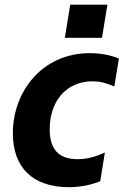

<svg xmlns="http://www.w3.org/2000/svg" viewBox="-20 -776 520 807"><path d="M275.2 -756.4 252.5 -617.2H408.7L431.5 -756.4ZM269.5 10.7C312.9 10.7 359.7 2.8 401.3 -14.2L420.8 -134.6C380.7 -116.8 344.8 -106.9 306.5 -106.9C224.4 -106.9 188.9 -150.6 188.9 -233.3C188.9 -349.8 258.2 -434.3 369 -434.3C398.1 -434.3 423.7 -428.3 460.6 -412.6L479.8 -529.8C444.6 -544.7 402.3 -552.6 357.6 -552.6C155.2 -552.6 33.7 -388.8 34.1 -215.9C33.7 -74.2 115.1 10.7 269.5 10.7Z"/></svg>

Font: TID UI
Style: Bold Italic
Weight: 700
Italic angle: -9.39999°
Designer: The TID Project Authors
Foundry: Bakken & Bæck
Version: Version 1.001;hotconv 1.0.109;makeotfexe 2.5.65596